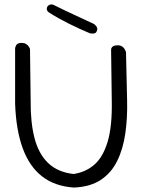

<svg xmlns="http://www.w3.org/2000/svg" viewBox="-20 -841 640 864"><path d="M312 3Q226 -3 169 -47.5Q112 -92 82 -174.5Q52 -257 48 -375V-625Q48 -625 49 -628Q50 -631 52 -636Q54 -641 60 -644.5Q66 -648 77 -648Q89 -648 96.5 -643.5Q104 -639 108 -633.5Q112 -628 113.5 -624Q115 -620 115 -620L118 -386Q117 -290 135.5 -219Q154 -148 197 -107Q240 -66 311 -58Q365 -66 404 -99.5Q443 -133 464 -202Q485 -271 483 -385L480 -614Q480 -614 480 -617.5Q480 -621 482 -625.5Q484 -630 490 -633.5Q496 -637 507 -637Q516 -638 523.5 -635Q531 -632 535.5 -627Q540 -622 542.5 -617Q545 -612 546 -609Q547 -606 547 -606L552 -390Q554 -311 544 -241Q534 -171 507.5 -117Q481 -63 433.5 -31.5Q386 0 312 3ZM385 -691Q361 -701 337 -712Q313 -723 290 -734.5Q267 -746 244.5 -758.5Q222 -771 202 -784Q202 -784 199 -786Q196 -788 193.5 -791.5Q191 -795 190.5 -800Q190 -805 193 -811Q197 -817 202 -819Q207 -821 212 -821Q217 -821 220 -819.5Q223 -818 223 -818Q265 -797 309.5 -776.5Q354 -756 403 -733Q403 -733 406 -730.5Q409 -728 412.5 -724Q416 -720 417.5 -713.5Q419 -707 415 -700Q413 -694 408 -692Q403 -690 398 -690Q393 -690 389 -690.5Q385 -691 385 -691Z"/></svg>

Font: Sour Gummy Black ExtraLight
Style: Regular
Weight: 250
Version: Version 1.000